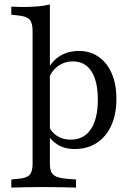

<svg xmlns="http://www.w3.org/2000/svg" viewBox="-20 -653 600 859"><path d="M164.5 183.9Q124.2 183.9 93.1 184.7Q62.1 185.5 30.6 186.3V150L62.1 146.8Q97.6 144.4 111.7 130.2Q125.8 116.1 125.8 80.6V-206.5H203.2V80.6Q203.2 104 210.1 117.7Q216.9 131.5 233.9 137.9Q250.8 144.4 279 146.8L320.2 150V186.3Q296 185.5 271.8 185.1Q247.6 184.7 221.8 184.3Q196 183.9 164.5 183.9ZM333.1 -425Q383.9 -425 421.8 -398.4Q459.7 -371.8 480.2 -323.8Q500.8 -275.8 500.8 -210.5Q500.8 -141.9 477.8 -91.5Q454.8 -41.1 412.9 -13.7Q371 13.7 314.5 13.7Q267.7 13.7 235.5 -7.3Q203.2 -28.2 187.1 -62.9L198.4 -88.7Q208.9 -62.1 234.7 -45.2Q260.5 -28.2 296.8 -28.2Q354.8 -28.2 386.3 -74.6Q417.7 -121 417.7 -207.3Q417.7 -289.5 389.1 -333.9Q360.5 -378.2 306.5 -378.2Q266.9 -378.2 237.5 -355.6Q208.1 -333.1 196 -296L186.3 -320.2Q200 -367.7 239.1 -396.4Q278.2 -425 333.1 -425ZM125.8 -206.5V-515.3Q125.8 -551.6 111.7 -566.1Q97.6 -580.6 61.3 -583.9L30.6 -587.1V-623.4Q45.2 -622.6 58.5 -622.2Q71.8 -621.8 87.1 -621.8Q121.8 -621.8 151.2 -624.6Q180.6 -627.4 203.2 -633.1V-623.4V-206.5Z"/></svg>

Font: Playfair 9pt
Style: Regular
Weight: 400
Designer: Claus Eggers Sørensen
Foundry: Claus Eggers Sørensen
Version: Version 2.203